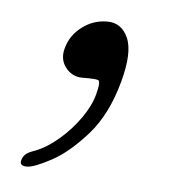

<svg xmlns="http://www.w3.org/2000/svg" viewBox="-31 -121 285 294"><g transform="rotate(5 111.0 26.0)"><path d="M92.5 -0.5Q77 -0.5 67 -13.2Q57 -26 62 -43.5Q67.5 -63.5 84.8 -76.5Q102 -89.5 123.5 -89.5Q145.5 -89.5 155.2 -67.5Q165 -45.5 152.5 0.5Q138.5 52 110.8 83.2Q83 114.5 56.8 128.5Q30.5 142.5 20 142.5Q8 142.5 10.5 133.5Q12 128 16 124.2Q20 120.5 30.5 117Q48.5 110 66.5 94.5Q84.5 79 98 59.8Q111.5 40.5 116 23Q121.5 2.5 117 1Q112.5 -0.5 102.5 -0.5Z"/></g></svg>

Font: Fraunces 9pt S100 Thin
Style: Italic
Weight: 100
Italic angle: -16°
Version: Version 1.000; ttfautohint (v1.8.3)